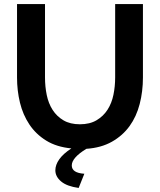

<svg xmlns="http://www.w3.org/2000/svg" viewBox="-20 -730 790 947"><path d="M374 -117Q423 -117 456.5 -137Q490 -157 510.5 -189Q531 -221 539.5 -262.5Q548 -304 548 -348V-710H685V-348Q685 -279 669 -217Q653 -155 619 -108Q585 -61 532 -31Q479 -1 406 4Q334 48 334 86Q334 123 396 127L368 197Q310 189 281.5 165Q253 141 253 110Q253 83 272.5 55.5Q292 28 332 2Q259 -5 208 -36.5Q157 -68 125 -116Q93 -164 78.5 -223.5Q64 -283 64 -348V-710H202V-348Q202 -303 210.5 -261.5Q219 -220 239.5 -188Q260 -156 293 -136.5Q326 -117 374 -117Z"/></svg>

Font: Oxford Sans
Style: Bold
Weight: 700
Designer: Matt McInerney, Pablo Impallari, Rodrigo Fuenzalida
Foundry: Matt McInerney, Pablo Impallari, Rodrigo Fuenzalida
Version: Version 3.000g; ttfautohint (v1.5) -l 8 -r 28 -G 28 -x 14 -D